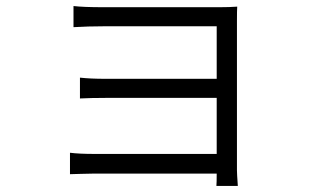

<svg xmlns="http://www.w3.org/2000/svg" viewBox="-20 -566 1040 639"><path d="M771.5 52.7H700.2Q701.2 43 701.2 11.7H293.9Q276.4 11.7 247.6 12.7Q218.8 13.7 212.9 13.7V-57.6Q244.1 -53.7 293.9 -53.7H701.2V-240.2H332Q283.2 -240.2 246.1 -238.3V-307.6Q281.2 -303.7 331.1 -303.7H701.2V-478.5H323.2Q274.4 -478.5 224.6 -475.6V-545.9Q257.8 -542 323.2 -542H710.9Q744.1 -542 769.5 -543.9Q768.6 -533.2 768.6 -496.1V1Q768.6 11.7 771.5 52.7Z"/></svg>

Font: GenEi Gothic M SemiLight
Style: Regular
Weight: 350
Designer: o_tamon (Modified); [Source Han Sans]
Ryoko NISHIZUKA  (kana & ideographs); Paul D. Hunt (Latin, Greek & Cyrillic); Wenl
Version: Version 1.1a;Original Version 1.004